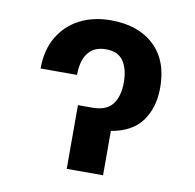

<svg xmlns="http://www.w3.org/2000/svg" viewBox="-67 -621 698 689"><g transform="rotate(10 282.0 -276.5)"><path d="M351.9 0H219.5V-232.2H271.7Q322.8 -232.2 345.2 -261Q367.5 -289.8 367.5 -340.9Q367.5 -388.5 348.2 -417.8Q328.8 -447.1 284.4 -447.1Q241.1 -447.1 219.3 -418.7Q197.4 -390.3 197.4 -338.4H64.6Q64.6 -405.2 92.5 -453.1Q120.4 -501.1 169.7 -526.8Q219.1 -552.6 284.1 -552.6Q383.5 -552.6 441.4 -498.4Q499.3 -444.2 499.3 -344.8Q499.3 -272 463.6 -223.2Q427.9 -174.4 351.9 -161.6Z"/></g></svg>

Font: Linik Sans SemiBold
Style: Regular
Weight: 600
Designer: Rasmus Andersson (font), Cristiano Sobral (main changes)
Foundry: rsms
Version: Version 3.018;June 1, 2022;FontCreator 14.0.0.2814 64-bit; t